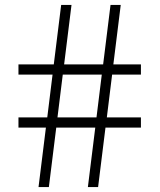

<svg xmlns="http://www.w3.org/2000/svg" viewBox="-20 -760 648 780"><path d="M136.5 0 166.5 -241.5H55V-283H172L193.5 -457H55V-498.5H198.5L228.5 -740H270.5L240.5 -498.5H399L429 -740H470.5L440.5 -498.5H552.5V-457H435.5L414 -283H552.5V-241.5H408.5L378.5 0H337L367 -241.5H208.5L178.5 0ZM213.5 -283H372L393.5 -457H235Z"/></svg>

Font: Encode Sans Expanded Expanded ExtraLight
Style: Regular
Weight: 200
Width: 7
Designer: Multiple Designers
Foundry: Impallari Type
Version: Version 3.000; ttfautohint (v1.8.3) -l 8 -r 50 -G 200 -x 14 